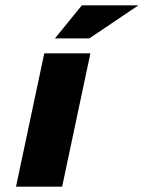

<svg xmlns="http://www.w3.org/2000/svg" viewBox="-20 -700 539 720"><path d="M146 -500 40 0H213L319 -500ZM186 -556H315L499 -680H287Z"/></svg>

Font: LT Wave Black
Style: Italic
Weight: 900
Designer: Daniel Lyons
Version: Version 2.5 (Glyphs App)